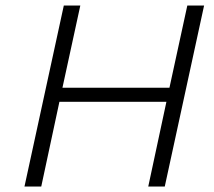

<svg xmlns="http://www.w3.org/2000/svg" viewBox="-20 -678 778 698"><path d="M722 -658 579 0H519L585 -308H196L130 0H69L212 -658H272L207 -359H596L661 -658Z"/></svg>

Font: Ysabeau Infant Semilight
Style: Italic
Weight: 300
Italic angle: -12°
Designer: Christian Thalmann (Catharsis Fonts)
Version: Version 0.003